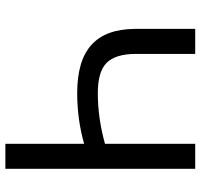

<svg xmlns="http://www.w3.org/2000/svg" viewBox="-36 -715 751 719"><g transform="rotate(-90 339.5 -355.5)"><path d="M160.6 0V-337.9C225.6 -356 289.1 -364.7 350.1 -364.7C403.3 -364.7 440.9 -354 463.4 -332C485.4 -310.1 496.6 -274.4 497.1 -225.1V0H590.8V-227.5C588.9 -372.6 511.7 -441.9 350.1 -441.9C284.2 -441.9 220.7 -433.1 160.6 -416V-710.9H66.9V0Z"/></g></svg>

Font: Roboto
Style: Regular
Weight: 400
Designer: Google
Version: Version 2.137; 2017